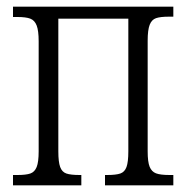

<svg xmlns="http://www.w3.org/2000/svg" viewBox="-20 -556 559 576"><path d="M19 -31H32Q58 -31 71 -35.5Q84 -40 90 -55Q96 -70 96 -102V-432Q96 -464 90 -479.5Q84 -495 71 -500Q58 -505 32 -505H19V-536H500V-506H487Q461 -506 448 -501.5Q435 -497 429 -481.5Q423 -466 423 -434V-102Q423 -70 429 -55.5Q435 -41 448 -36Q461 -31 489 -31H500V0H295V-31H301Q328 -31 341 -35.5Q354 -40 359.5 -55Q365 -70 365 -102V-500H155V-102Q155 -70 160.5 -55Q166 -40 179 -35.5Q192 -31 219 -31H224V0H19Z"/></svg>

Font: Noto Serif CondLight
Style: Regular
Weight: 300
Width: 3
Designer: Monotype Design Team
Foundry: Monotype Imaging Inc.
Version: Version 1.001